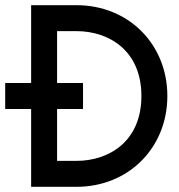

<svg xmlns="http://www.w3.org/2000/svg" viewBox="-70 -720 690 740"><path d="M50 0H225C425 0 575 -150 575 -350C575 -550 425 -700 225 -700H50V-400H-50V-300H50ZM150 -100V-300H250V-400H150V-600H225C350 -600 475 -525 475 -350C475 -175 350 -100 225 -100Z"/></svg>

Font: LS-VG5000
Style: Regular
Weight: 400
Designer: Justin Bihan, 2021
Foundry: Justin Bihan, 2021
Version: Version 1.000;Glyphs 3.1.2 (3151)